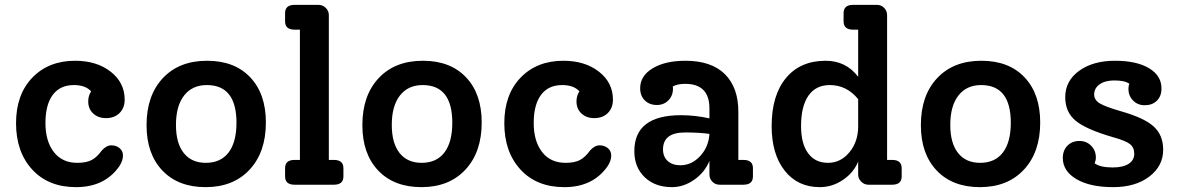

<svg xmlns="http://www.w3.org/2000/svg" viewBox="-20 -760 4855 790"><path d="M486 -120Q486 -99 471 -76Q411 10 293 10Q179 10 112.5 -62.5Q46 -135 46 -253Q46 -371 113 -440.5Q180 -510 289 -510Q378 -510 435.5 -465Q493 -420 493 -350Q493 -316 472 -295Q451 -274 416 -274Q384 -274 363.5 -293Q343 -312 343 -343Q343 -366 355 -384Q332 -410 284 -410Q227 -410 197 -369.5Q167 -329 167 -254Q167 -179 201.5 -134.5Q236 -90 298 -90Q335 -90 357 -101.5Q379 -113 399 -141Q418 -162 438 -162Q458 -162 472 -150.5Q486 -139 486 -120Z M826 10Q713 10 648 -58.5Q583 -127 583 -245Q583 -367 650 -438.5Q717 -510 832 -510Q945 -510 1009.5 -442Q1074 -374 1074 -256Q1074 -134 1007 -62Q940 10 826 10ZM827 -90Q888 -90 920.5 -132.5Q953 -175 953 -255Q953 -410 831 -410Q771 -410 737.5 -367Q704 -324 704 -246Q704 -171 736 -130.5Q768 -90 827 -90Z M1192 0Q1153 0 1153 -34V-68Q1153 -102 1192 -102H1214V-638H1192Q1153 -638 1153 -672V-706Q1153 -740 1192 -740H1290Q1308 -740 1320.5 -727.5Q1333 -715 1333 -698V-102H1354Q1393 -102 1393 -68V-34Q1393 0 1354 0Z M1714 10Q1601 10 1536 -58.5Q1471 -127 1471 -245Q1471 -367 1538 -438.5Q1605 -510 1720 -510Q1833 -510 1897.5 -442Q1962 -374 1962 -256Q1962 -134 1895 -62Q1828 10 1714 10ZM1715 -90Q1776 -90 1808.5 -132.5Q1841 -175 1841 -255Q1841 -410 1719 -410Q1659 -410 1625.5 -367Q1592 -324 1592 -246Q1592 -171 1624 -130.5Q1656 -90 1715 -90Z M2495 -120Q2495 -99 2480 -76Q2420 10 2302 10Q2188 10 2121.5 -62.5Q2055 -135 2055 -253Q2055 -371 2122 -440.5Q2189 -510 2298 -510Q2387 -510 2444.5 -465Q2502 -420 2502 -350Q2502 -316 2481 -295Q2460 -274 2425 -274Q2393 -274 2372.5 -293Q2352 -312 2352 -343Q2352 -366 2364 -384Q2341 -410 2293 -410Q2236 -410 2206 -369.5Q2176 -329 2176 -254Q2176 -179 2210.5 -134.5Q2245 -90 2307 -90Q2344 -90 2366 -101.5Q2388 -113 2408 -141Q2427 -162 2447 -162Q2467 -162 2481 -150.5Q2495 -139 2495 -120Z M3039 -102Q3078 -102 3078 -68V-34Q3078 0 3039 0H2941Q2923 0 2911 -12.5Q2899 -25 2899 -42V-98Q2880 -51 2836.5 -20.5Q2793 10 2745 10Q2675 10 2632.5 -31Q2590 -72 2590 -138Q2590 -286 2782 -286Q2840 -286 2899 -273V-314Q2899 -415 2799 -415Q2767 -415 2748 -404Q2749 -401 2749 -395Q2749 -366 2730 -347Q2711 -328 2683 -328Q2652 -328 2633 -347Q2614 -366 2614 -397Q2614 -448 2665.5 -479Q2717 -510 2800 -510Q2907 -510 2962.5 -455Q3018 -400 3018 -300V-102ZM2779 -80Q2826 -80 2861 -118Q2896 -156 2899 -209Q2860 -215 2799 -215Q2708 -215 2708 -145Q2708 -115 2727.5 -97.5Q2747 -80 2779 -80Z M3651 -102Q3690 -102 3690 -68V-34Q3690 0 3651 0H3553Q3536 0 3523.5 -12.5Q3511 -25 3511 -42V-95Q3492 -49 3448 -19.5Q3404 10 3353 10Q3262 10 3208.5 -58Q3155 -126 3155 -241Q3155 -368 3214 -439Q3273 -510 3377 -510Q3461 -510 3511 -444V-638H3490Q3451 -638 3451 -672V-706Q3451 -740 3490 -740H3588Q3606 -740 3618 -727.5Q3630 -715 3630 -698V-102ZM3387 -90Q3439 -90 3475 -133.5Q3511 -177 3511 -240V-352Q3464 -410 3394 -410Q3337 -410 3306.5 -366.5Q3276 -323 3276 -241Q3276 -169 3305 -129.5Q3334 -90 3387 -90Z M4012 10Q3899 10 3834 -58.5Q3769 -127 3769 -245Q3769 -367 3836 -438.5Q3903 -510 4018 -510Q4131 -510 4195.5 -442Q4260 -374 4260 -256Q4260 -134 4193 -62Q4126 10 4012 10ZM4013 -90Q4074 -90 4106.5 -132.5Q4139 -175 4139 -255Q4139 -410 4017 -410Q3957 -410 3923.5 -367Q3890 -324 3890 -246Q3890 -171 3922 -130.5Q3954 -90 4013 -90Z M4593 -302Q4688 -275 4727 -239.5Q4766 -204 4766 -144Q4766 -77 4709 -33.5Q4652 10 4560 10Q4465 10 4409 -23Q4353 -56 4353 -110Q4353 -141 4372 -160.5Q4391 -180 4422 -180Q4450 -180 4469.5 -160.5Q4489 -141 4489 -112Q4489 -100 4484 -88Q4507 -71 4558 -71Q4601 -71 4624 -86Q4647 -101 4647 -127Q4647 -153 4629.5 -167Q4612 -181 4558 -196Q4448 -228 4405.5 -263.5Q4363 -299 4363 -360Q4363 -427 4420 -468.5Q4477 -510 4568 -510Q4656 -510 4707.5 -479.5Q4759 -449 4759 -396Q4759 -364 4740 -345.5Q4721 -327 4690 -327Q4661 -327 4642 -346.5Q4623 -366 4623 -394Q4623 -407 4627 -415Q4609 -429 4565 -429Q4527 -429 4504.5 -413Q4482 -397 4482 -371Q4482 -349 4504.5 -335Q4527 -321 4593 -302Z"/></svg>

Font: Solway Medium
Style: Regular
Weight: 500
Designer: Mariya V. Pigoulevskaya
Foundry: The Northern Block Ltd.
Version: Version 1.000;hotconv 1.0.109;makeotfexe 2.5.65596